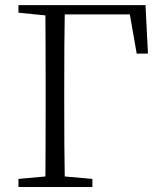

<svg xmlns="http://www.w3.org/2000/svg" viewBox="-20 -746 644 766"><path d="M498 -688.5H238.3Q236.3 -591.8 236.3 -390.6V-335Q236.3 -139.6 238.3 -42L348.6 -32.2V0H53.7V-32.2L161.1 -42Q162.1 -137.7 162.1 -335V-390.6Q162.1 -587.9 161.1 -684.6L53.7 -695.3V-725.6H560.5L570.3 -532.2H525.4Z"/></svg>

Font: Bpmf Zihi Serif Light
Style: Light
Weight: 300
Foundry: But Ko
Version: Version 1.320